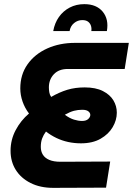

<svg xmlns="http://www.w3.org/2000/svg" viewBox="-20 -907 642 927"><path d="M237 0Q174 0 127.5 -23.5Q81 -47 56 -87Q31 -127 31 -179Q31 -232 55.5 -278.5Q80 -325 120 -359Q100 -385 89 -416.5Q78 -448 78 -480Q78 -547 113 -596.5Q148 -646 208 -673Q268 -700 342 -700H602L582 -574H307Q264 -574 240 -548.5Q216 -523 216 -485Q216 -474 218 -461.5Q220 -449 227 -439Q267 -462 305 -473.5Q343 -485 389 -485Q442 -485 476.5 -467.5Q511 -450 527.5 -422.5Q544 -395 544 -363Q544 -327 524 -293Q504 -259 465.5 -237Q427 -215 371 -215Q339 -215 309 -221.5Q279 -228 252 -241Q225 -254 202 -272Q190 -256 183.5 -238.5Q177 -221 177 -198Q177 -176 187 -160Q197 -144 218 -135Q239 -126 272 -126L512 -127L492 -1ZM376 -323Q396 -323 406 -332.5Q416 -342 416 -352Q416 -362 406.5 -369.5Q397 -377 377 -377Q356 -377 337 -372Q318 -367 293 -353Q316 -336 337 -329.5Q358 -323 376 -323ZM237 -757Q244 -796 264.5 -825Q285 -854 316.5 -870.5Q348 -887 387 -887Q446 -887 476 -850.5Q506 -814 496 -757H421Q423 -771 419 -783Q415 -795 405 -802.5Q395 -810 377 -810Q355 -810 337.5 -795.5Q320 -781 316 -757Z"/></svg>

Font: MuseoModerno SemiBold
Style: Italic
Weight: 600
Italic angle: -9°
Designer: Pablo Cosgaya, Héctor Gatti, Marcela Romero, and the Authors of The MuseoModerno Project.
Foundry: Omnibus-Type Team
Version: Version 1.003